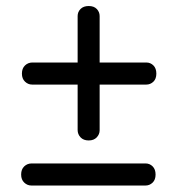

<svg xmlns="http://www.w3.org/2000/svg" viewBox="-20 -660 573 622"><path d="M51 -421.5Q51 -438.5 61 -448Q71 -457.5 85 -457.5H454Q467.5 -457.5 477 -448Q486.5 -438.5 486.5 -421.5Q486.5 -404.5 476.8 -395.2Q467 -386 454 -386H84Q71 -386 61 -395.5Q51 -405 51 -421.5ZM267.4 -205Q250.5 -205 241 -215Q231.5 -225 231.5 -239V-608Q231.5 -621.5 241 -631Q250.5 -640.5 267.4 -640.5Q284.4 -640.5 293.6 -630.8Q302.8 -621 302.8 -608V-238Q302.8 -225 293.4 -215Q283.9 -205 267.4 -205ZM48.5 -94.5Q48.5 -111.5 58.5 -121Q68.5 -130.5 82.5 -130.5H451.5Q465 -130.5 474.5 -121Q484 -111.5 484 -94.5Q484 -77.5 474.2 -68.2Q464.5 -59 451.5 -59H81.5Q68.5 -59 58.5 -68.5Q48.5 -78 48.5 -94.5Z"/></svg>

Font: Fraunces 72pt Soft
Style: Bold
Weight: 700
Version: Version 1.000;[b76b70a41]